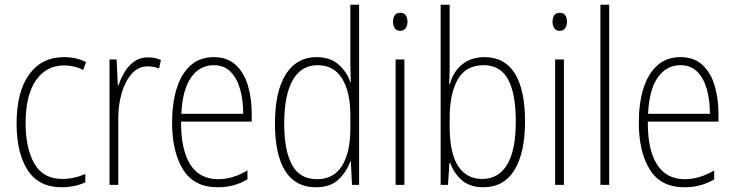

<svg xmlns="http://www.w3.org/2000/svg" viewBox="-20 -780 3100 810"><path d="M240 10Q143 10 96.5 -62.5Q50 -135 50 -259Q50 -393 103 -466Q156 -539 250 -539Q302 -539 343 -518L331 -485Q294 -504 251 -504Q175 -504 131.5 -441Q88 -378 88 -260Q88 -155 125 -90Q162 -25 243 -25Q292 -25 340 -46V-11Q320 -1 293.5 4.5Q267 10 240 10Z M604 -538Q618 -538 632 -535.5Q646 -533 659 -527L651 -491Q641 -495 629 -497.5Q617 -500 603 -500Q563 -500 535.5 -468.5Q508 -437 493.5 -387.5Q479 -338 479 -283V0H442V-529H472L477 -420H480Q489 -448 505 -475Q521 -502 545.5 -520Q570 -538 604 -538Z M882 -539Q939 -539 974.5 -506Q1010 -473 1026 -418.5Q1042 -364 1042 -300V-267H744Q743 -149 782.5 -86.5Q822 -24 900 -24Q962 -24 1024 -61V-23Q996 -7 965.5 1.5Q935 10 898 10Q799 10 752.5 -64.5Q706 -139 706 -263Q706 -345 725.5 -407Q745 -469 784 -504Q823 -539 882 -539ZM882 -505Q823 -505 786.5 -454Q750 -403 745 -300H1006Q1006 -357 993 -403.5Q980 -450 952.5 -477.5Q925 -505 882 -505Z M1312 10Q1227 10 1183.5 -58.5Q1140 -127 1140 -258Q1140 -395 1186 -467Q1232 -539 1316 -539Q1374 -539 1409.5 -506.5Q1445 -474 1458 -433H1460Q1459 -456 1458.5 -476.5Q1458 -497 1458 -517V-760H1495V0H1465L1460 -100H1458Q1444 -58 1409.5 -24Q1375 10 1312 10ZM1317 -24Q1388 -24 1423 -80.5Q1458 -137 1458 -236V-294Q1458 -393 1423 -449Q1388 -505 1320 -505Q1251 -505 1215 -442Q1179 -379 1179 -258Q1179 -145 1212 -84.5Q1245 -24 1317 -24Z M1669 -726Q1685 -726 1692 -715Q1699 -704 1699 -689Q1699 -671 1691 -660.5Q1683 -650 1668 -650Q1653 -650 1645.5 -661Q1638 -672 1638 -688Q1638 -704 1645 -715Q1652 -726 1669 -726ZM1686 -529V0H1649V-529Z M1877 -506Q1877 -463 1875 -425H1878Q1891 -476 1929 -507.5Q1967 -539 2024 -539Q2109 -539 2152 -470Q2195 -401 2195 -268Q2195 -136 2150.5 -63Q2106 10 2018 10Q1964 10 1930 -18.5Q1896 -47 1879 -93H1876L1870 0H1839V-760H1877ZM2021 -505Q1945 -505 1911 -444.5Q1877 -384 1877 -283V-247Q1877 -133 1913 -79Q1949 -25 2014 -25Q2083 -25 2119.5 -85.5Q2156 -146 2156 -268Q2156 -385 2123.5 -445Q2091 -505 2021 -505Z M2342 -726Q2358 -726 2365 -715Q2372 -704 2372 -689Q2372 -671 2364 -660.5Q2356 -650 2341 -650Q2326 -650 2318.5 -661Q2311 -672 2311 -688Q2311 -704 2318 -715Q2325 -726 2342 -726ZM2359 -529V0H2322V-529Z M2550 0H2513V-760H2550Z M2851 -539Q2908 -539 2943.5 -506Q2979 -473 2995 -418.5Q3011 -364 3011 -300V-267H2713Q2712 -149 2751.5 -86.5Q2791 -24 2869 -24Q2931 -24 2993 -61V-23Q2965 -7 2934.5 1.5Q2904 10 2867 10Q2768 10 2721.5 -64.5Q2675 -139 2675 -263Q2675 -345 2694.5 -407Q2714 -469 2753 -504Q2792 -539 2851 -539ZM2851 -505Q2792 -505 2755.5 -454Q2719 -403 2714 -300H2975Q2975 -357 2962 -403.5Q2949 -450 2921.5 -477.5Q2894 -505 2851 -505Z"/></svg>

Font: Noto Sans Khmer Condensed ExtraLight
Style: Regular
Weight: 200
Width: 3
Designer: Danh Hong and the Monotype Design Team
Foundry: Monotype Imaging Inc.
Version: Version 2.004; ttfautohint (v1.8.4.7-5d5b)